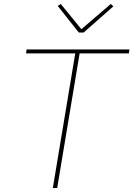

<svg xmlns="http://www.w3.org/2000/svg" viewBox="-20 -947 672 967"><path d="M381 -678 268 0H246L359 -678H111L114 -698H632L629 -678ZM377 -783 271 -917 286 -927 390 -800 538 -927 551 -915 401 -783Z"/></svg>

Font: IBM Plex Mono Thin
Style: Italic
Weight: 100
Italic angle: -9°
Monospace: yes
Designer: Mike Abbink, Paul van der Laan, Pieter van Rosmalen
Foundry: Bold Monday
Version: Version 2.3